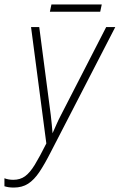

<svg xmlns="http://www.w3.org/2000/svg" viewBox="-40 -836 540 866"><path d="M22 10Q-2 10 -20 4V-32Q-2 -25 20 -25Q51 -25 73 -41Q95 -57 117 -93Q139 -129 169 -189L100 -714H137L189 -317Q194 -274 197 -235Q206 -255 215 -275.5Q224 -296 234 -315L439 -714H480L189 -150Q161 -95 137.5 -60Q114 -25 87 -7.5Q60 10 22 10ZM185 -783 192 -816H419L412 -783Z"/></svg>

Font: Noto Sans Condensed ExtraLight
Style: Italic
Weight: 200
Width: 3
Italic angle: -12°
Designer: Monotype Design Team
Foundry: Monotype Imaging Inc.
Version: Version 2.013; ttfautohint (v1.8.4.7-5d5b)